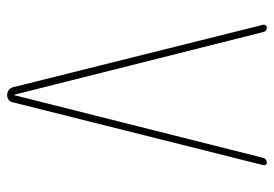

<svg xmlns="http://www.w3.org/2000/svg" viewBox="-135 -635 770 540"><g transform="rotate(90 250.0 -365.0)"><path d="M225.6 -15.6 49.8 -719.7Q48.8 -723.6 51.3 -727.1Q53.7 -730.5 56.6 -730.5Q68.4 -730.5 70.3 -719.7L246.1 -21.5Q246.1 -20.5 247.1 -20Q248 -19.5 248 -21.5L423.8 -719.7Q425.8 -729.5 437.5 -730.5Q441.4 -730.5 443.4 -727.1Q445.3 -723.6 444.3 -719.7L267.6 -15.6Q266.6 -8.8 260.7 -4.4Q254.9 0 247.6 0Q240.2 0 233.9 -4.4Q227.5 -8.8 225.6 -15.6Z"/></g></svg>

Font: Rounded-X Mgen+ 1mn thin
Style: Regular
Weight: 100
Designer: [Source Han Sans]
Ryoko NISHIZUKA  (kana & ideographs); Paul D. Hunt (Latin, Greek & Cyrillic); Wenlong ZHANG  (bopomofo
Version: Version 1.059.20150602